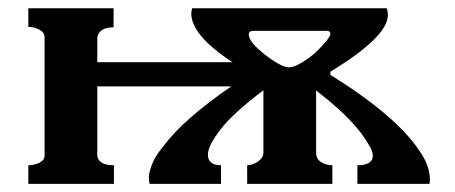

<svg xmlns="http://www.w3.org/2000/svg" viewBox="-20 -453 1120 473"><path d="M601.6 -377Q592.8 -376 592.8 -368.2Q592.8 -349.6 632.8 -318.4Q672.9 -287.1 692.4 -287.1Q711.9 -287.1 753.9 -320.3Q793.9 -358.4 793.9 -370.1Q793.9 -377 784.2 -377ZM1039.1 -9.8 1038.1 0H860.4V-45.9Q898.4 -45.9 898.4 -69.3Q898.4 -82 887.7 -97.7Q856.4 -153.3 769.5 -221.7Q766.6 -223.6 763.7 -226.1Q760.7 -228.5 758.8 -230.5V-76.2Q758.8 -61.5 771 -53.7Q783.2 -45.9 798.8 -45.9V0H588.9V-45.9Q602.5 -45.9 615.7 -55.2Q628.9 -64.5 628.9 -77.1V-230.5Q554.7 -174.8 523.4 -134.3Q492.2 -93.8 492.2 -72.3Q492.2 -45.9 524.4 -45.9V0H348.6Q346.7 -7.8 346.7 -17.1Q346.7 -26.4 354 -46.9Q361.3 -67.4 381.8 -91.8Q431.6 -159.2 549.8 -240.2H219.7V-69.3Q222.7 -45.9 260.7 -45.9V0H49.8V-45.9Q64.5 -45.9 77.1 -52.2Q89.8 -58.6 89.8 -69.3V-361.3Q89.8 -373 77.1 -379.9Q64.5 -386.7 49.8 -386.7V-432.6H259.8V-385.7Q224.6 -385.7 219.7 -361.3V-299.8H552.7Q451.2 -366.2 451.2 -419.9Q451.2 -422.9 453.1 -432.6H932.6Q935.5 -424.8 935.5 -416Q935.5 -362.3 793.9 -276.4V-268.6Q959 -166 1015.6 -78.1Q1039.1 -43 1039.1 -9.8Z"/></svg>

Font: Menaion Unicode
Style: Regular
Weight: 400
Designer: Aleksandr Andreev
Foundry: Ponomar Technologies, Inc.
Version: 2.0